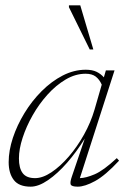

<svg xmlns="http://www.w3.org/2000/svg" viewBox="-20 -690 477 720"><path d="M250 -29.5 298 -170.5Q267.5 -121 231.8 -80Q196 -39 160.2 -14.5Q124.5 10 95 10Q51 10 31.8 -15Q12.5 -40 12.5 -82Q12.5 -125 28.2 -172.8Q44 -220.5 71.8 -266Q99.5 -311.5 136.2 -348.2Q173 -385 215.2 -406.8Q257.5 -428.5 301.5 -428.5Q326 -428.5 342 -420.8Q358 -413 369.5 -400L377 -426H409.5L279.5 -22Q302.5 -22.5 335.2 -36.5Q368 -50.5 418 -97L426.5 -87.5Q375 -32 336.5 -11Q298 10 271.5 10Q248 10 245 1.5Q242 -7 250 -29.5ZM51 -96Q51 -59.5 65 -40.8Q79 -22 111.5 -22Q140 -22 173 -44Q206 -66 237.8 -102.8Q269.5 -139.5 295 -185.2Q320.5 -231 334.5 -279L361.5 -372.5Q353 -392 339 -402.8Q325 -413.5 301 -413.5Q263 -413.5 226.5 -392Q190 -370.5 158.2 -335.2Q126.5 -300 102.5 -257.8Q78.5 -215.5 64.8 -173.2Q51 -131 51 -96ZM330 -504.5H316.5L238.5 -663V-670H281Z"/></svg>

Font: Newsreader Text ExtraLight
Style: Italic
Weight: 275
Italic angle: -17°
Designer: Hugues Gentile
Foundry: Production Type
Version: Version 1.001